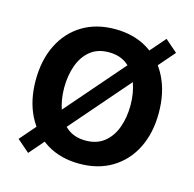

<svg xmlns="http://www.w3.org/2000/svg" viewBox="-91 -661 787 777"><g transform="rotate(15 303.0 -272.5)"><path d="M303.2 11.2Q224.6 11.2 166.7 -23.9Q108.9 -59.1 77.1 -122.6Q45.4 -186 45.4 -270Q45.4 -355 77.1 -418.7Q108.9 -482.4 166.7 -517.6Q224.6 -552.7 303.2 -552.7Q381.3 -552.7 439.5 -517.6Q497.6 -482.4 529.3 -418.7Q561 -355 561 -270Q561 -186 529.3 -122.6Q497.6 -59.1 439.5 -23.9Q381.3 11.2 303.2 11.2ZM303.2 -85.9Q350.1 -85.9 381.1 -110.8Q412.1 -135.7 427.2 -177.7Q442.4 -219.7 442.4 -270.5Q442.4 -321.3 427.2 -363.5Q412.1 -405.8 381.1 -430.7Q350.1 -455.6 303.2 -455.6Q255.9 -455.6 225.3 -430.7Q194.8 -405.8 179.7 -363.8Q164.6 -321.8 164.6 -270.5Q164.6 -219.7 179.7 -177.7Q194.8 -135.7 225.3 -110.8Q255.9 -85.9 303.2 -85.9ZM91.8 22.5 40 -22.5 513.7 -568.4 565.4 -523.4Z"/></g></svg>

Font: Inter Cardless
Style: Medium
Weight: 500
Designer: Rasmus Andersson
Foundry: rsms
Version: Version 4.001;git-9221beed3